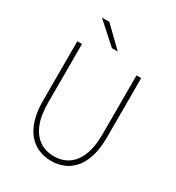

<svg xmlns="http://www.w3.org/2000/svg" viewBox="-212 -1029 1073 1169"><g transform="rotate(30 325.0 -444.5)"><path d="M326 11Q279 11 238 -6Q197 -23 166.2 -58.8Q135.5 -94.5 118.2 -150.5Q101 -206.5 101 -284V-700H134V-286Q134 -198.5 157.8 -139.8Q181.5 -81 224.5 -51.5Q267.5 -22 326 -22Q385 -22 427.8 -51.5Q470.5 -81 493.8 -139.8Q517 -198.5 517 -286V-700H550V-284Q550 -206.5 533 -150.5Q516 -94.5 485.5 -58.8Q455 -23 414.2 -6Q373.5 11 326 11ZM304.5 -769 158.5 -900H210.5L345.5 -769Z"/></g></svg>

Font: Trispace Thin Thin
Style: Regular
Weight: 250
Version: Version 1.210